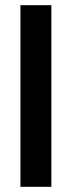

<svg xmlns="http://www.w3.org/2000/svg" viewBox="-20 -720 277 740"><path d="M58.8 -700H178V0H58.8Z"/></svg>

Font: Haskoy
Style: Regular
Weight: 400
Designer: Ertekin Erdin
Foundry: Ertekin Erdin
Version: Version 1.500